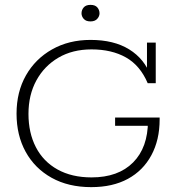

<svg xmlns="http://www.w3.org/2000/svg" viewBox="-20 -758 734 789"><path d="M355 11Q261 11 192 -27.5Q123 -66 85.5 -134Q48 -202 48 -291Q48 -380 86.5 -448Q125 -516 194 -555Q263 -594 352 -594Q448 -594 511 -555Q574 -516 600 -445L584 -449V-583H620V-416H587Q556 -489 497.5 -522Q439 -555 356 -555Q278 -555 220 -521Q162 -487 129.5 -427.5Q97 -368 97 -290Q97 -212 127.5 -153Q158 -94 216.5 -61.5Q275 -29 356 -29Q466 -29 527 -90.5Q588 -152 588 -261L606 -241H453V-275H636V-267Q636 -183 602 -120Q568 -57 505.5 -23Q443 11 355 11ZM352 -670Q333 -670 324 -680.5Q315 -691 315 -703Q315 -717 324 -727.5Q333 -738 352 -738Q371 -738 380 -727.5Q389 -717 389 -703Q389 -691 379.5 -680.5Q370 -670 352 -670Z"/></svg>

Font: Rokkitt SemiBold ExtraLight
Style: Regular
Weight: 250
Version: Version 3.103